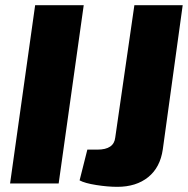

<svg xmlns="http://www.w3.org/2000/svg" viewBox="-20 -710 729 743"><path d="M207 0H19L116 -690H304ZM687 -690 610 -132Q600 -62 553.5 -24.5Q507 13 434 13Q397 13 352.5 6Q308 -1 288 -12L318 -131H357Q421 -131 426 -178L500 -690Z"/></svg>

Font: Ezarion Extra Bold
Style: Italic
Weight: 800
Italic angle: -8°
Designer: Natanael Gama
Version: Version 1.001;PS 001.001;hotconv 1.0.70;makeotf.lib2.5.58329